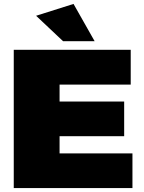

<svg xmlns="http://www.w3.org/2000/svg" viewBox="-20 -954 730 974"><path d="M49.8 0V-701.2H643.1V-524.9H282.2V-439H609.9V-263.2H282.2V-175.8H651.9V0ZM163.1 -874 353 -934.1 460 -745.1H299.8Z"/></svg>

Font: Trueno Black
Style: Regular
Weight: 900
Designer: Julieta Ulanovsky
Foundry: Julieta Ulanovsky
Version: Version 3.001b | FøM Fix